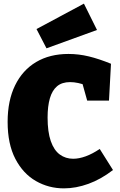

<svg xmlns="http://www.w3.org/2000/svg" viewBox="-20 -1022 659 1057"><path d="M332 15Q248 15 177.5 -25.5Q107 -66 64.5 -147.5Q22 -229 22 -351Q22 -468 63 -552Q104 -636 179 -680.5Q254 -725 357 -725Q413 -725 469 -711.5Q525 -698 591 -671L580 -468H460L429 -579L463 -549Q434 -560 410.5 -565Q387 -570 366 -570Q321 -570 294 -547Q267 -524 254.5 -480.5Q242 -437 242 -375Q242 -296 259.5 -245.5Q277 -195 309 -171.5Q341 -148 383 -148Q415 -148 452 -161.5Q489 -175 529 -202L602 -86Q536 -35 467 -10Q398 15 332 15ZM236 -756 181 -862 442 -1002 514 -857Z"/></svg>

Font: Bitter Thin Black
Style: Regular
Weight: 900
Version: Version 3.020